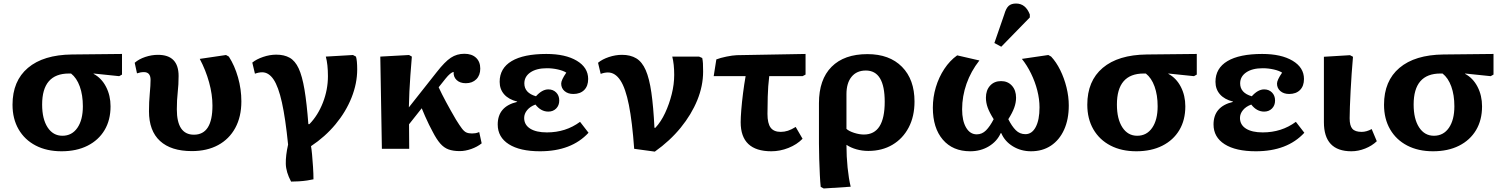

<svg xmlns="http://www.w3.org/2000/svg" viewBox="-20 -844 8540 1089"><path d="M329 14Q245 14 182.5 -18.5Q120 -51 85.5 -110.5Q51 -170 51 -250Q51 -385 138.5 -459Q226 -533 388 -535L672 -538V-421L656 -412L511 -427V-425Q556 -401 581.5 -351.5Q607 -302 607 -241Q607 -163 573 -106Q539 -49 476.5 -17.5Q414 14 329 14ZM334 -74Q388 -74 419 -119Q450 -164 450 -241Q450 -305 432.5 -353.5Q415 -402 383 -427H371Q219 -427 219 -251Q219 -169 250 -121.5Q281 -74 334 -74Z M1068 13Q950 13 887.5 -44.5Q825 -102 825 -213Q825 -266 829.5 -313.5Q834 -361 834 -391Q834 -435 796 -435Q777 -435 757 -428L744 -488Q768 -509 804 -521Q840 -533 876 -533Q993 -533 993 -413Q993 -364 988 -320.5Q983 -277 983 -224Q983 -80 1080 -80Q1185 -80 1185 -245Q1185 -308 1166 -377Q1147 -446 1113 -510L1262 -532L1278 -523Q1311 -472 1330 -405Q1349 -338 1349 -269Q1349 -182 1314.5 -118.5Q1280 -55 1217 -21Q1154 13 1068 13Z M1631 186Q1602 132 1601 85Q1600 38 1614 -24Q1599 -173 1579 -263Q1559 -353 1531.5 -393.5Q1504 -434 1467 -434Q1448 -434 1426 -426L1411 -489Q1434 -508 1472 -521Q1510 -534 1547 -534Q1592 -534 1623 -516.5Q1654 -499 1674 -456Q1694 -413 1707 -336Q1720 -259 1729 -140H1735Q1783 -189 1811.5 -262Q1840 -335 1840 -412Q1840 -479 1828 -523L1982 -532L1999 -523Q2006 -501 2006 -450Q2006 -371 1974 -290.5Q1942 -210 1883 -139Q1824 -68 1744 -15Q1747 0 1750 32.5Q1753 65 1755.5 103.5Q1758 142 1758 173Q1746 176 1723 179.5Q1700 183 1675 184.5Q1650 186 1631 186Z M2588 13Q2550 13 2524 3.5Q2498 -6 2477 -30Q2456 -54 2434 -97Q2425 -113 2413.5 -136.5Q2402 -160 2391 -185Q2380 -210 2372 -230L2300 -139L2301 0H2146L2137 -523L2300 -532L2316 -523Q2311 -463 2307.5 -415Q2304 -367 2302 -324Q2300 -281 2299 -235L2457 -435Q2503 -494 2537 -516.5Q2571 -539 2614 -539Q2656 -539 2680 -516.5Q2704 -494 2704 -455Q2704 -417 2681.5 -394.5Q2659 -372 2622 -372Q2589 -372 2570 -390Q2551 -408 2553 -436Q2535 -433 2507 -398L2468 -349Q2485 -312 2510 -265.5Q2535 -219 2566 -166Q2587 -132 2600 -115Q2613 -98 2625.5 -92.5Q2638 -87 2657 -87Q2668 -87 2677 -88.5Q2686 -90 2698 -95L2712 -31Q2687 -11 2653 1Q2619 13 2588 13Z M3043 14Q2929 14 2866 -26Q2803 -66 2803 -138Q2803 -240 2913 -266V-268Q2865 -280 2839.5 -309Q2814 -338 2814 -380Q2814 -457 2882 -497.5Q2950 -538 3079 -538Q3187 -538 3251.5 -499.5Q3316 -461 3316 -396Q3316 -356 3293.5 -333.5Q3271 -311 3232 -311Q3201 -311 3182 -327.5Q3163 -344 3163 -370Q3163 -390 3192 -432Q3175 -443 3144.5 -450Q3114 -457 3082 -457Q3023 -457 2988.5 -433.5Q2954 -410 2954 -371Q2954 -317 3020 -298Q3055 -337 3090 -337Q3117 -337 3134.5 -319.5Q3152 -302 3152 -274Q3152 -246 3134.5 -228.5Q3117 -211 3090 -211Q3048 -211 3017 -251Q2987 -240 2970 -219.5Q2953 -199 2953 -175Q2953 -136 2987 -114.5Q3021 -93 3082 -93Q3189 -93 3270 -153L3318 -91Q3221 14 3043 14Z M3694 16 3577 0Q3566 -153 3547 -248.5Q3528 -344 3498.5 -388.5Q3469 -433 3428 -433Q3409 -433 3387 -425L3372 -488Q3396 -508 3433.5 -520.5Q3471 -533 3508 -533Q3556 -533 3589 -513Q3622 -493 3642.5 -446Q3663 -399 3674.5 -319Q3686 -239 3692 -119H3697Q3729 -153 3752.5 -203.5Q3776 -254 3790 -310Q3804 -366 3804 -419Q3804 -480 3793 -523H3945L3963 -515Q3966 -501 3967 -485Q3968 -469 3968 -438Q3968 -357 3935 -276Q3902 -195 3841 -120Q3780 -45 3694 16Z M4355 14Q4181 14 4181 -151Q4181 -177 4184.5 -221Q4188 -265 4194.5 -316Q4201 -367 4209 -412H4028L4043 -507Q4066 -516 4100.5 -523Q4135 -530 4159 -531L4549 -538V-421L4532 -412H4343Q4336 -355 4334.5 -295Q4333 -235 4333 -198Q4333 -144 4351 -120Q4369 -96 4408 -96Q4429 -96 4449 -102.5Q4469 -109 4493 -124L4532 -57Q4500 -24 4452 -5Q4404 14 4355 14Z M4652 225 4635 216Q4632 189 4630 147Q4628 105 4626.5 58.5Q4625 12 4625 -30V-259Q4625 -393 4696.5 -465Q4768 -537 4900 -537Q5025 -537 5096 -465Q5167 -393 5167 -268Q5167 -184 5134 -121Q5101 -58 5042 -23Q4983 12 4905 12Q4870 12 4838 3Q4806 -6 4782 -22H4781Q4781 44 4787.5 107Q4794 170 4805 215ZM4880 -81Q4998 -81 4998 -267Q4998 -444 4891 -444Q4839 -444 4810 -408.5Q4781 -373 4781 -310V-113Q4795 -100 4824.5 -90.5Q4854 -81 4880 -81Z M5483 14Q5384 14 5327.5 -52Q5271 -118 5271 -233Q5271 -293 5288 -349.5Q5305 -406 5336 -453Q5367 -500 5409 -530L5535 -501Q5487 -440 5462 -369Q5437 -298 5437 -224Q5437 -159 5459.5 -120.5Q5482 -82 5520 -82Q5550 -82 5572.5 -104.5Q5595 -127 5616 -168Q5592 -206 5582 -234Q5572 -262 5572 -290Q5572 -332 5595.5 -358Q5619 -384 5658 -384Q5696 -384 5719.5 -358Q5743 -332 5743 -290Q5743 -262 5732.5 -233Q5722 -204 5699 -168Q5719 -128 5741.5 -105.5Q5764 -83 5796 -83Q5833 -83 5854.5 -123.5Q5876 -164 5876 -235Q5876 -281 5863.5 -330.5Q5851 -380 5828 -427Q5805 -474 5776 -510L5926 -532L5942 -523Q5971 -492 5993.5 -446.5Q6016 -401 6029 -348.5Q6042 -296 6042 -246Q6042 -167 6015.5 -108.5Q5989 -50 5941 -18Q5893 14 5828 14Q5771 14 5725 -14Q5679 -42 5659 -89H5656Q5635 -42 5588.5 -14Q5542 14 5483 14ZM5659 -579 5620 -600 5676 -762Q5686 -797 5701 -810.5Q5716 -824 5743 -824Q5797 -824 5821 -762V-745Z M6425 14Q6341 14 6278.5 -18.5Q6216 -51 6181.5 -110.5Q6147 -170 6147 -250Q6147 -385 6234.5 -459Q6322 -533 6484 -535L6768 -538V-421L6752 -412L6607 -427V-425Q6652 -401 6677.5 -351.5Q6703 -302 6703 -241Q6703 -163 6669 -106Q6635 -49 6572.5 -17.5Q6510 14 6425 14ZM6430 -74Q6484 -74 6515 -119Q6546 -164 6546 -241Q6546 -305 6528.5 -353.5Q6511 -402 6479 -427H6467Q6315 -427 6315 -251Q6315 -169 6346 -121.5Q6377 -74 6430 -74Z M7103 14Q6989 14 6926 -26Q6863 -66 6863 -138Q6863 -240 6973 -266V-268Q6925 -280 6899.5 -309Q6874 -338 6874 -380Q6874 -457 6942 -497.5Q7010 -538 7139 -538Q7247 -538 7311.5 -499.5Q7376 -461 7376 -396Q7376 -356 7353.5 -333.5Q7331 -311 7292 -311Q7261 -311 7242 -327.5Q7223 -344 7223 -370Q7223 -390 7252 -432Q7235 -443 7204.5 -450Q7174 -457 7142 -457Q7083 -457 7048.5 -433.5Q7014 -410 7014 -371Q7014 -317 7080 -298Q7115 -337 7150 -337Q7177 -337 7194.5 -319.5Q7212 -302 7212 -274Q7212 -246 7194.5 -228.5Q7177 -211 7150 -211Q7108 -211 7077 -251Q7047 -240 7030 -219.5Q7013 -199 7013 -175Q7013 -136 7047 -114.5Q7081 -93 7142 -93Q7249 -93 7330 -153L7378 -91Q7281 14 7103 14Z M7645 14Q7489 14 7489 -151Q7489 -190 7489 -244.5Q7489 -299 7489 -355Q7489 -411 7489 -456Q7489 -501 7489 -522L7637 -531L7654 -522Q7650 -477 7646.5 -427Q7643 -377 7640.5 -328.5Q7638 -280 7636.5 -239.5Q7635 -199 7635 -173Q7635 -131 7650.5 -113.5Q7666 -96 7703 -96Q7731 -96 7760 -112L7789 -43Q7762 -17 7723 -1.5Q7684 14 7645 14Z M8108 14Q8024 14 7961.5 -18.5Q7899 -51 7864.5 -110.5Q7830 -170 7830 -250Q7830 -385 7917.5 -459Q8005 -533 8167 -535L8451 -538V-421L8435 -412L8290 -427V-425Q8335 -401 8360.5 -351.5Q8386 -302 8386 -241Q8386 -163 8352 -106Q8318 -49 8255.5 -17.5Q8193 14 8108 14ZM8113 -74Q8167 -74 8198 -119Q8229 -164 8229 -241Q8229 -305 8211.5 -353.5Q8194 -402 8162 -427H8150Q7998 -427 7998 -251Q7998 -169 8029 -121.5Q8060 -74 8113 -74Z"/></svg>

Font: Literata 7pt
Style: Bold
Weight: 700
Designer: Latin by Veronika Burian and Jose Scaglione. Greek by Irene Vlachou. Cyrillic by Vera Evstafieva.
Foundry: TypeTogether
Version: Version 3.002